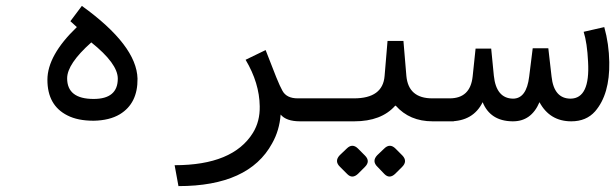

<svg xmlns="http://www.w3.org/2000/svg" viewBox="-20 -412 2089 652"><path d="M290 -268Q208 -195 208 -146Q208 -76 298 -76Q380 -76 380 -145Q380 -196 290 -268ZM258 -392Q444 -258 447 -145Q448 -61 387 -24Q352 -3 298 -2Q244 -2 209 -20Q141 -54 141 -141Q141 -224 241 -320L219 -340Z M918 -150Q931 -118 939 -104Q953 -78 991 -78H1016V0H999Q952 0 933 -23Q929 31 904 75Q825 220 586 220L573 149Q771 149 839 39Q863 0 862 -51Q861 -130 814 -209L882 -242Z M1322 -53Q1275 0 1183 0H1000V-78H1182Q1280 -78 1286 -154L1296 -273H1350L1360 -154Q1367 -78 1448 -78H1521V0H1449Q1371 0 1324 -53H1323ZM1323.1 92.6 1346.6 116.2Q1364.8 135.4 1345.6 154.7L1322 178.2Q1302.8 196.4 1285.7 179.3L1262.1 154.7Q1241.8 135.4 1261 115.1L1284.6 92.6Q1303.8 73.4 1323.1 92.6ZM1195.8 92.6 1219.3 116.2Q1238.6 135.4 1219.3 154.7L1195.8 178.2Q1176.5 196.4 1159.4 179.3L1134.8 154.7Q1114.5 135.4 1133.7 115.1L1157.3 92.6Q1176.5 73.4 1195.8 92.6Z M1918 -77Q1984 -78 1977 -202Q1974 -266 1962 -304L2032 -320Q2048 -263 2049 -201Q2051 -92 2001 -34Q1971 0 1920 0Q1847 0 1812 -65Q1784 1 1720 0Q1645 -1 1619 -65Q1587 0 1507 0H1499V-78H1507Q1577 -78 1585 -152L1595 -247H1648L1657 -155Q1665 -78 1722 -77Q1768 -77 1777 -152L1789 -248H1842L1853 -152Q1861 -77 1918 -77Z"/></svg>

Font: Vazir Code
Style: Code
Weight: 400
Foundry: DejaVu fonts team - Redesigned by Saber Rastikerdar
Version: Version 1.1.2